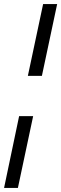

<svg xmlns="http://www.w3.org/2000/svg" viewBox="-41 -763 301 944"><path d="M96 -390 171 -743H240L165 -390ZM-21 161 53 -192H122L47 161Z"/></svg>

Font: Saira Condensed
Style: Italic
Weight: 400
Width: 3
Italic angle: -12°
Designer: Hector Gatti with collaboration of the Omnibus-Type team
Foundry: Omnibus-Type
Version: Version 1.100